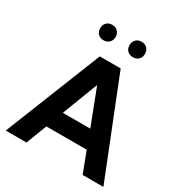

<svg xmlns="http://www.w3.org/2000/svg" viewBox="-215 -1109 1195 1264"><g transform="rotate(30 383.0 -477.0)"><path d="M169.4 0H11.7L303.7 -732.4H462.4L753.9 0H596.2L536.1 -157.2H229.5ZM278.8 -289.1H487.3L382.8 -560.5ZM494.6 -836.4Q468.3 -836.4 452.1 -852.5Q436 -868.7 436 -895Q436 -920.9 452.1 -937.3Q468.3 -953.6 494.6 -953.6Q521 -953.6 537.1 -937.3Q553.2 -920.9 553.2 -895Q553.2 -868.7 537.1 -852.5Q521 -836.4 494.6 -836.4ZM271.5 -836.4Q245.1 -836.4 229 -852.5Q212.9 -868.7 212.9 -895Q212.9 -920.9 229 -937.3Q245.1 -953.6 271.5 -953.6Q297.4 -953.6 313.7 -937.3Q330.1 -920.9 330.1 -895Q330.1 -868.7 313.7 -852.5Q297.4 -836.4 271.5 -836.4Z"/></g></svg>

Font: Kumbh Sans
Style: Bold
Weight: 700
Version: Version 1.005